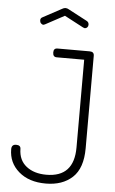

<svg xmlns="http://www.w3.org/2000/svg" viewBox="-63 -996 628 1044"><g transform="rotate(5 251.5 -474.0)"><path d="M24 -164Q24 -190 49 -190Q74 -190 74 -169Q75 -108 117 -75Q159 -42 226 -42Q377 -42 377 -204V-683H227Q206 -683 206 -708Q206 -731 227 -731H403Q427 -731 427 -709V-204Q427 -95 372.5 -44.5Q318 6 227 6Q135 6 79.5 -42Q24 -90 24 -164ZM120 -876Q120 -888 131 -893L235 -949Q243 -954 252 -954Q261 -954 269 -949L373 -894Q384 -888 384 -874Q384 -866 378.5 -860Q373 -854 365 -854L356 -857L252 -912L148 -856Q147 -856 144 -854.5Q141 -853 140 -853Q132 -853 126 -859.5Q120 -866 120 -876Z"/></g></svg>

Font: Terminal Dosis
Style: Light
Weight: 300
Designer: EdgarTolentino, PabloImpallari, IginoMarini
Foundry: EdgarTolentino, PabloImpallari, IginoMarini
Version: Version 1.006